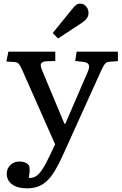

<svg xmlns="http://www.w3.org/2000/svg" viewBox="-20 -802 671 1052"><path d="M127 230Q77 230 47 208.5Q17 187 17 150Q17 121 37 102Q57 83 85 83Q109 83 125 92Q141 101 142 118Q143 125 142.5 134.5Q142 144 138 173Q160 174 177 163.5Q194 153 212.5 125Q231 97 255 46L282 -11L105 -411Q92 -441 84 -451Q76 -461 59 -462L15 -465L26 -519H283V-468L231 -466Q215 -465 206.5 -456Q198 -447 211 -416L333 -124H338L461 -409Q472 -434 466.5 -447Q461 -460 437 -463L392 -468L400 -519H626V-467L583 -464Q565 -463 556 -453Q547 -443 532 -410L322 54Q300 102 279.5 135.5Q259 169 236.5 190Q214 211 187 220.5Q160 230 127 230ZM298 -591 269 -621 376 -753Q388 -768 397.5 -775Q407 -782 418 -782Q433 -782 443.5 -774.5Q454 -767 459.5 -755.5Q465 -744 465 -731Q465 -715 456 -702Q447 -689 430 -678Z"/></svg>

Font: Literata Variable Black
Style: Regular
Weight: 900
Designer: Latin by Veronika Burian and Jose Scaglione. Greek by Irene Vlachou. Cyrillic by Vera Evstafieva.
Foundry: TypeTogether
Version: Version 3.021